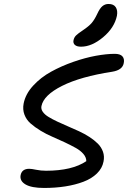

<svg xmlns="http://www.w3.org/2000/svg" viewBox="-20 -992 639 959"><path d="M384.8 -758.8Q363.8 -758.8 354 -767.6Q344.2 -776.4 347.2 -791Q350.1 -805.2 359.6 -814.7Q369.1 -824.2 394 -840.8Q423.3 -860.4 437.7 -877Q452.1 -893.6 465.8 -922.9Q478.5 -950.7 491.7 -961.4Q504.9 -972.2 522 -972.2Q547.9 -972.2 558.3 -955.8Q568.8 -939.5 564 -913.1Q551.3 -853 494.9 -805.9Q438.5 -758.8 384.8 -758.8ZM200.2 -53.2Q137.2 -53.2 107.4 -70.8Q77.6 -88.4 83 -117.2Q89.4 -148.9 126 -148.9Q137.7 -148.9 160.9 -144Q184.1 -139.2 210 -139.2Q340.3 -139.2 411.1 -187Q411.1 -206.1 396.5 -223.1Q381.8 -240.2 357.9 -253.4Q334 -266.6 303.7 -281Q273.4 -295.4 242.4 -308.6Q211.4 -321.8 182.9 -339.1Q154.3 -356.4 133.1 -375Q111.8 -393.6 102.1 -419.4Q92.3 -445.3 98.1 -475.1Q107.4 -522.5 145.5 -564Q183.6 -605.5 235.1 -633.8Q286.6 -662.1 345.9 -682.9Q405.3 -703.6 458.7 -713.4Q512.2 -723.1 553.2 -723.1Q580.6 -723.1 591.6 -710.4Q602.5 -697.8 598.1 -676.8Q591.8 -642.1 541 -633.8Q382.3 -609.4 290 -563Q197.8 -516.6 187 -461.9Q184.1 -447.3 193.8 -433.3Q203.6 -419.4 222.4 -408Q241.2 -396.5 266.1 -384.8Q291 -373 319.1 -361.1Q347.2 -349.1 374.8 -336.4Q402.3 -323.7 426.8 -307.9Q451.2 -292 468.8 -274.4Q486.3 -256.8 494.4 -233.9Q502.4 -210.9 497.1 -185.1Q490.7 -151.4 464.1 -125.5Q437.5 -99.6 396.7 -84.2Q356 -68.8 306.4 -61Q256.8 -53.2 200.2 -53.2Z"/></svg>

Font: Shantell Sans Irregular Bouncy
Style: Italic
Weight: 400
Italic angle: -11.31°
Designer: Stephen Nixon, Anya Danilova, Shantell Martin
Foundry: Arrow Type
Version: Version 1.006;[9816181b4]